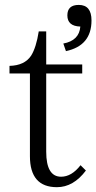

<svg xmlns="http://www.w3.org/2000/svg" viewBox="-20 -757 396 789"><path d="M19 -455.1V-486.3Q81.1 -487.8 107.9 -528.3Q128.9 -562 139.2 -627.9H169.9V-492.2H317.9V-455.1H169.9V-133.8Q169.9 -30.8 231 -30.8Q274.4 -30.8 311 -78.1L333 -56.2Q281.7 12.2 213.9 12.2Q103 12.2 103 -115.2V-455.1ZM240.2 -578.1Q305.7 -590.3 310.1 -647.9Q256.8 -649.4 256.8 -693.8Q256.8 -736.8 303.7 -736.8Q356 -736.8 356 -672.9Q356 -569.3 251 -546.9Z"/></svg>

Font: I.Ming
Style: Regular
Weight: 400
Designer: Ichiten Fonts Project
Version: Version 6.11; Dec 27, 2019